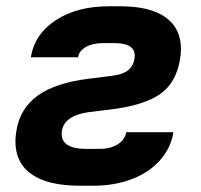

<svg xmlns="http://www.w3.org/2000/svg" viewBox="-20 -580 640 610"><path d="M233 10Q133 10 81 -26Q29 -62 29 -131Q29 -146 32 -164Q43 -235 99.5 -276Q156 -317 263 -330L334 -339Q369 -343 386 -356Q403 -369 407 -393Q408 -397 408 -403Q408 -443 344 -443H306Q274 -443 252.5 -430.5Q231 -418 228 -398H78Q90 -472 157.5 -516Q225 -560 325 -560H363Q457 -560 506 -525Q555 -490 555 -424Q555 -409 552 -392Q540 -317 488.5 -281Q437 -245 330 -232L264 -224Q176 -212 176 -154Q176 -131 195.5 -119Q215 -107 252 -107H296Q331 -107 354 -121.5Q377 -136 381 -160H531Q523 -110 488.5 -71Q454 -32 399 -11Q344 10 277 10Z"/></svg>

Font: JetBrains Mono Extra Bold
Style: Italic
Weight: 800
Italic angle: -9°
Monospace: yes
Designer: Philipp Nurullin, Konstantin Bulenkov
Foundry: JetBrains
Version: 2.002